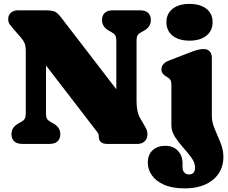

<svg xmlns="http://www.w3.org/2000/svg" viewBox="-20 -754 1195 1006"><path d="M296 -51Q296 -27.5 282 -13.8Q268 0 238.5 0H97.5Q68 0 54 -13.8Q40 -27.5 40 -51Q40 -87.5 78 -108L89 -114Q103 -121.5 109 -130.8Q115 -140 115 -161V-483Q115 -513.5 108.8 -528Q102.5 -542.5 89 -558L54 -598Q40 -614 31.5 -625.2Q23 -636.5 23 -654.5Q23 -675 37.2 -687.5Q51.5 -700 74 -700H221Q245 -700 261.8 -695.2Q278.5 -690.5 299 -664L589.5 -286.5V-539Q589.5 -560 583.5 -569.2Q577.5 -578.5 563.5 -586L552.5 -592Q514.5 -612.5 514.5 -649Q514.5 -672.5 528.5 -686.2Q542.5 -700 572 -700H713Q742.5 -700 756.5 -686.2Q770.5 -672.5 770.5 -649Q770.5 -612.5 732.5 -592L721.5 -586Q706.5 -578 701 -569.2Q695.5 -560.5 695.5 -539V-222Q695.5 -167 714.5 -134.5L731.5 -105.5Q743.5 -85 748 -74.8Q752.5 -64.5 752.5 -50.5Q752.5 -27.5 738.2 -13.8Q724 0 701.5 0H541Q497.5 0 497.5 -39.5Q497.5 -52 489.2 -62.5Q481 -73 461.5 -98.5L221 -411V-161Q221 -139.5 226.5 -131Q232 -122.5 247 -114L258 -108Q296 -87.5 296 -51ZM973 -541Q917 -541 884.5 -567Q852 -593 852 -638Q852 -682.5 884.5 -708Q917 -733.5 973 -733.5Q1029 -733.5 1061.5 -708Q1094 -682.5 1094 -638Q1094 -593 1061.5 -567Q1029 -541 973 -541ZM1090 -144.5Q1090 -113.5 1105.2 -78.2Q1120.5 -43 1135.5 -5.8Q1150.5 31.5 1150.5 68.5Q1150.5 142.5 1096 187.8Q1041.5 233 947.5 233Q882.5 233 839.8 214Q797 195 775.8 164.5Q754.5 134 754.5 99Q754.5 56 779.8 33Q805 10 846 10Q888 10 912.2 36Q936.5 62 936.5 103.5V121.5Q936.5 140 945.8 150Q955 160 970 160Q1002 160 1002 123.5Q1002 98.5 983.2 72.5Q964.5 46.5 940 19.5Q915.5 -7.5 896.8 -36.8Q878 -66 878 -97.5V-305Q878 -327.5 872.5 -335.8Q867 -344 858 -349L851 -353Q840 -359.5 833 -368.2Q826 -377 826 -391Q826 -421.5 866 -437L972 -478Q997.5 -488 1014 -492.5Q1030.5 -497 1049 -497Q1068 -497 1079 -484.2Q1090 -471.5 1090 -452Z"/></svg>

Font: Fraunces 9pt SuperSoft Black
Style: Regular
Weight: 900
Version: Version 1.000;[b76b70a41]